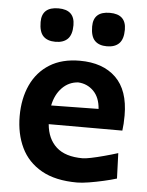

<svg xmlns="http://www.w3.org/2000/svg" viewBox="-53 -770 633 826"><g transform="rotate(5 263.5 -357.0)"><path d="M311 12.5Q217 12.5 157 -21.5Q97 -55.5 68.5 -115Q40 -174.5 40 -251Q40 -327 67.2 -385.8Q94.5 -444.5 147.5 -477.5Q200.5 -510.5 277.5 -510.5Q377 -510.5 433.2 -456Q489.5 -401.5 489.5 -292.5Q489.5 -254.5 485.5 -227H167.5Q173 -164 211.8 -128.8Q250.5 -93.5 325.5 -93.5Q337 -93.5 361.8 -98.5Q386.5 -103.5 417.2 -111.8Q448 -120 476.5 -129L480.5 -19.5Q456.5 -12 424.5 -4.8Q392.5 2.5 361.8 7.5Q331 12.5 311 12.5ZM278.5 -417Q238 -414.5 209.2 -385Q180.5 -355.5 171 -308L375.5 -311Q372 -360.5 344.8 -387.8Q317.5 -415 278.5 -417ZM387 -582.5Q353 -582.5 335 -601Q317 -619.5 317 -662Q317 -727 388 -727Q458.5 -727 458.5 -660.5Q458.5 -619.5 440.2 -601Q422 -582.5 387 -582.5ZM165 -582.5Q130.5 -582.5 112.5 -601Q94.5 -619.5 94.5 -662Q94.5 -727 166 -727Q236.5 -727 236.5 -660.5Q236.5 -619.5 218.2 -601Q200 -582.5 165 -582.5Z"/></g></svg>

Font: Commissioner Loud SemiBold
Style: Regular
Weight: 600
Designer: Kostas Bartsokas
Foundry: Kostas Bartsokas
Version: Version 1.000; ttfautohint (v1.8.3)